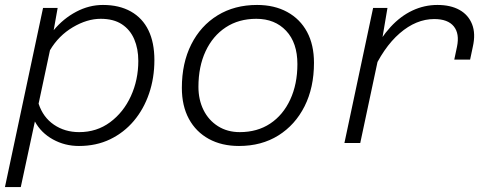

<svg xmlns="http://www.w3.org/2000/svg" viewBox="-27 -578 1997 776"><path d="M389 -558Q455 -558 502 -531.5Q549 -505 573 -455.5Q597 -406 597 -335Q597 -263 575.5 -200Q554 -137 514 -89.5Q474 -42 418 -15Q362 12 292 12Q235 12 187 -14.5Q139 -41 114 -87L57 178H-7L147 -546H206L190 -456Q229 -503 281 -530.5Q333 -558 389 -558ZM293 -44Q364 -44 418 -84Q472 -124 502 -189.5Q532 -255 532 -332Q532 -381 515.5 -419.5Q499 -458 465.5 -480Q432 -502 380 -502Q325 -502 267.5 -468Q210 -434 175 -375L129 -159Q147 -104 191 -74Q235 -44 293 -44Z M939 12Q869 12 817 -16.5Q765 -45 736.5 -97.5Q708 -150 708 -223Q708 -323 746 -398.5Q784 -474 852.5 -516Q921 -558 1012 -558Q1082 -558 1134 -529.5Q1186 -501 1214 -449Q1242 -397 1242 -324Q1242 -224 1204 -148.5Q1166 -73 1098 -30.5Q1030 12 939 12ZM942 -44Q1013 -44 1065 -78.5Q1117 -113 1146 -175.5Q1175 -238 1175 -319Q1175 -405 1129.5 -453.5Q1084 -502 1009 -502Q938 -502 885.5 -467.5Q833 -433 804 -371Q775 -309 775 -227Q775 -175 795.5 -133.5Q816 -92 854 -68Q892 -44 942 -44Z M1809 -337 1820 -389Q1831 -442 1807 -471.5Q1783 -501 1728 -501Q1655 -501 1588.5 -443.5Q1522 -386 1474 -277L1478 -360Q1511 -425 1551.5 -469Q1592 -513 1640 -535.5Q1688 -558 1741 -558Q1794 -558 1830 -538Q1866 -518 1881 -480Q1896 -442 1884 -389L1873 -337ZM1365 0 1481 -546H1539L1515 -404L1429 0Z"/></svg>

Font: Azeret Mono Thin ExtraLight
Style: Italic
Weight: 250
Italic angle: -12°
Version: Version 1.002